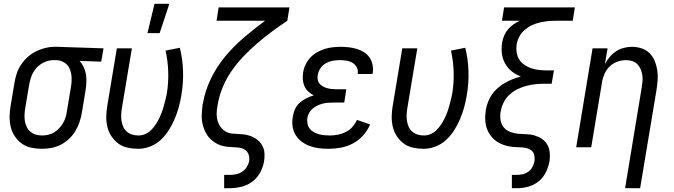

<svg xmlns="http://www.w3.org/2000/svg" viewBox="-20 -774 3540 1009"><path d="M200 8Q171 8 143.5 2Q116 -4 94.5 -19.5Q73 -35 58 -57.5Q43 -80 36.5 -106.5Q30 -133 30.5 -162Q31 -191 36 -219L56 -339Q60 -364 68 -388Q76 -412 90.5 -434Q105 -456 125 -474Q145 -492 168 -503.5Q191 -515 216 -521.5Q241 -528 265 -528H281L524 -520L512 -450L398 -454Q411 -440 419.5 -422Q428 -404 431.5 -384Q435 -364 434 -343Q433 -322 430 -301L410 -181Q406 -156 397.5 -131.5Q389 -107 375.5 -84.5Q362 -62 342 -43.5Q322 -25 298.5 -13Q275 -1 249.5 3.5Q224 8 200 8ZM200 -62Q216 -62 232.5 -65.5Q249 -69 264 -78Q279 -87 291 -100Q303 -113 312 -128.5Q321 -144 325.5 -160Q330 -176 332 -192L352 -312Q355 -328 356 -344.5Q357 -361 355.5 -376.5Q354 -392 348.5 -407Q343 -422 333 -433Q323 -444 308.5 -450.5Q294 -457 279 -458H262Q238 -458 214 -447.5Q190 -437 172.5 -418Q155 -399 146 -375.5Q137 -352 133 -328L113 -208Q110 -191 109 -173.5Q108 -156 110.5 -139.5Q113 -123 120 -108Q127 -93 139 -82.5Q151 -72 167 -67Q183 -62 200 -62Z M707 8Q678 8 650.5 2Q623 -4 602 -19.5Q581 -35 566 -57.5Q551 -80 544.5 -106.5Q538 -133 538.5 -162Q539 -191 544 -219L594 -520H673L621 -208Q618 -191 617 -173.5Q616 -156 618.5 -139.5Q621 -123 627.5 -108Q634 -93 646 -82.5Q658 -72 674 -67Q690 -62 708 -62Q725 -62 742 -69Q759 -76 772.5 -89Q786 -102 796.5 -117.5Q807 -133 815 -149Q823 -165 829.5 -182Q836 -199 840.5 -216Q845 -233 849.5 -250Q854 -267 857 -284Q866 -341 864 -398Q862 -455 850 -508L925 -523Q940 -464 942 -400.5Q944 -337 933 -273Q928 -242 919.5 -211Q911 -180 898.5 -150Q886 -120 868 -91.5Q850 -63 826 -40Q802 -17 770 -4.5Q738 8 707 8ZM755 -600 792 -754H870L819 -600Z M1158 215V145H1188Q1204 145 1221 141.5Q1238 138 1252.5 128.5Q1267 119 1276.5 104Q1286 89 1289 73Q1292 55 1287 39.5Q1282 24 1269 14.5Q1256 5 1239.5 2.5Q1223 0 1206 -0.5Q1189 -1 1172.5 -3Q1156 -5 1140.5 -10Q1125 -15 1111.5 -23.5Q1098 -32 1086.5 -43Q1075 -54 1066.5 -67.5Q1058 -81 1052.5 -96Q1047 -111 1043.5 -127Q1040 -143 1040 -160Q1040 -177 1041.5 -194Q1043 -211 1045 -228L1046 -229Q1057 -295 1087 -358Q1117 -421 1162 -475.5Q1207 -530 1261.5 -576.5Q1316 -623 1373 -665H1118L1129 -735H1501L1490 -665Q1448 -637 1407.5 -607Q1367 -577 1329 -544Q1291 -511 1256.5 -474.5Q1222 -438 1194 -396.5Q1166 -355 1148 -309.5Q1130 -264 1123 -218Q1119 -198 1118.5 -178.5Q1118 -159 1123 -141Q1128 -123 1138.5 -108Q1149 -93 1164.5 -83.5Q1180 -74 1199.5 -72Q1219 -70 1238.5 -69.5Q1258 -69 1276.5 -65Q1295 -61 1311.5 -53Q1328 -45 1341 -32Q1354 -19 1361.5 -2.5Q1369 14 1370 33.5Q1371 53 1368 72Q1363 103 1347.5 132Q1332 161 1306 180.5Q1280 200 1248.5 207.5Q1217 215 1187 215Z M1707 8Q1681 8 1656 5Q1631 2 1608 -6.5Q1585 -15 1565.5 -29.5Q1546 -44 1533.5 -64.5Q1521 -85 1517.5 -110.5Q1514 -136 1519 -162Q1522 -181 1530.5 -200.5Q1539 -220 1555 -234Q1571 -248 1590 -257.5Q1609 -267 1629 -273Q1613 -281 1600 -293Q1587 -305 1580 -321Q1573 -337 1571.5 -355.5Q1570 -374 1573 -393Q1576 -414 1585.5 -434Q1595 -454 1610 -470.5Q1625 -487 1645 -498.5Q1665 -510 1685.5 -516.5Q1706 -523 1727.5 -525.5Q1749 -528 1770 -528Q1792 -528 1813 -525.5Q1834 -523 1854.5 -517Q1875 -511 1892.5 -500Q1910 -489 1921.5 -472.5Q1933 -456 1937.5 -435Q1942 -414 1939 -392L1937 -385H1859L1860 -388Q1863 -406 1854.5 -421Q1846 -436 1831.5 -444.5Q1817 -453 1799.5 -455.5Q1782 -458 1764 -458Q1746 -458 1727.5 -454.5Q1709 -451 1692 -441.5Q1675 -432 1664 -415.5Q1653 -399 1650 -381Q1648 -369 1649.5 -357Q1651 -345 1658 -336Q1665 -327 1675 -321Q1685 -315 1696.5 -311.5Q1708 -308 1720 -306.5Q1732 -305 1744 -305H1800L1789 -235H1733Q1719 -235 1704.5 -234Q1690 -233 1676 -229.5Q1662 -226 1648.5 -219.5Q1635 -213 1623.5 -203.5Q1612 -194 1604.5 -180.5Q1597 -167 1595 -153Q1593 -138 1596 -123.5Q1599 -109 1607.5 -98Q1616 -87 1628.5 -80Q1641 -73 1654.5 -69Q1668 -65 1683 -63.5Q1698 -62 1713 -62Q1734 -62 1755 -66Q1776 -70 1796.5 -80Q1817 -90 1832 -107Q1847 -124 1856 -144L1925 -120Q1912 -89 1888.5 -62.5Q1865 -36 1834.5 -20Q1804 -4 1771.5 2Q1739 8 1707 8Z M2207 8Q2178 8 2150.5 2Q2123 -4 2102 -19.5Q2081 -35 2066 -57.5Q2051 -80 2044.5 -106.5Q2038 -133 2038.5 -162Q2039 -191 2044 -219L2094 -520H2173L2121 -208Q2118 -191 2117 -173.5Q2116 -156 2118.5 -139.5Q2121 -123 2127.5 -108Q2134 -93 2146 -82.5Q2158 -72 2174 -67Q2190 -62 2208 -62Q2225 -62 2242 -69Q2259 -76 2272.5 -89Q2286 -102 2296.5 -117.5Q2307 -133 2315 -149Q2323 -165 2329.5 -182Q2336 -199 2340.5 -216Q2345 -233 2349.5 -250Q2354 -267 2357 -284Q2366 -341 2364 -398Q2362 -455 2350 -508L2425 -523Q2440 -464 2442 -400.5Q2444 -337 2433 -273Q2428 -242 2419.5 -211Q2411 -180 2398.5 -150Q2386 -120 2368 -91.5Q2350 -63 2326 -40Q2302 -17 2270 -4.5Q2238 8 2207 8Z M2670 215V145H2699Q2714 145 2729.5 141Q2745 137 2758 127Q2771 117 2778.5 102.5Q2786 88 2789 73Q2791 56 2787.5 40.5Q2784 25 2772 16Q2760 7 2744 3.5Q2728 0 2711.5 0Q2695 0 2679 -1.5Q2663 -3 2647.5 -6.5Q2632 -10 2617.5 -16Q2603 -22 2590.5 -30.5Q2578 -39 2568 -50Q2558 -61 2550 -74Q2542 -87 2537.5 -101.5Q2533 -116 2531 -132Q2529 -148 2530 -164.5Q2531 -181 2533 -197Q2537 -218 2545 -239Q2553 -260 2566 -278.5Q2579 -297 2596.5 -312Q2614 -327 2634 -338.5Q2654 -350 2674.5 -358Q2695 -366 2717 -372Q2691 -382 2669.5 -399Q2648 -416 2634.5 -440Q2621 -464 2617.5 -493Q2614 -522 2619 -551Q2622 -569 2629.5 -587Q2637 -605 2649.5 -619.5Q2662 -634 2678 -645.5Q2694 -657 2712 -665H2618L2629 -735H3001L2990 -665H2903Q2882 -665 2860.5 -663Q2839 -661 2817.5 -656Q2796 -651 2775.5 -641.5Q2755 -632 2737.5 -617Q2720 -602 2709.5 -582Q2699 -562 2695 -541Q2692 -520 2695 -499Q2698 -478 2708.5 -461.5Q2719 -445 2735.5 -433.5Q2752 -422 2771 -415.5Q2790 -409 2811.5 -406.5Q2833 -404 2854 -404H2891L2879 -334H2842Q2818 -334 2793.5 -331.5Q2769 -329 2745 -322.5Q2721 -316 2698 -304.5Q2675 -293 2656 -275Q2637 -257 2626 -234Q2615 -211 2611 -187Q2607 -165 2610.5 -143Q2614 -121 2627 -105Q2640 -89 2660.5 -81Q2681 -73 2703 -71Q2725 -69 2748 -68.5Q2771 -68 2791.5 -61.5Q2812 -55 2829.5 -43Q2847 -31 2857 -12.5Q2867 6 2869 28Q2871 50 2868 72Q2863 101 2849.5 129.5Q2836 158 2812 178Q2788 198 2758 206.5Q2728 215 2699 215Z M3265 215 3352 -312Q3355 -329 3356.5 -346Q3358 -363 3355.5 -379.5Q3353 -396 3346.5 -411Q3340 -426 3329 -437Q3318 -448 3302.5 -453Q3287 -458 3270 -458Q3247 -458 3223.5 -449.5Q3200 -441 3182.5 -423.5Q3165 -406 3155.5 -383Q3146 -360 3143 -337L3087 0H3008L3094 -520H3173L3159 -438Q3170 -458 3184.5 -475Q3199 -492 3218 -504.5Q3237 -517 3258.5 -522.5Q3280 -528 3301 -528Q3327 -528 3351.5 -520Q3376 -512 3393.5 -494.5Q3411 -477 3420.5 -454Q3430 -431 3434 -405.5Q3438 -380 3436 -353.5Q3434 -327 3430 -301L3344 215Z"/></svg>

Font: Iosevka Fixed
Style: Italic
Weight: 400
Italic angle: -9°
Monospace: yes
Designer: Belleve Invis
Foundry: Belleve Invis
Version: Version 33.2.4